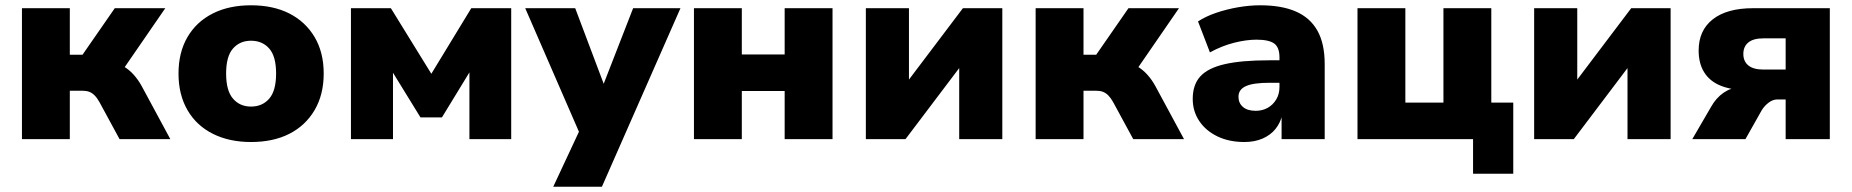

<svg xmlns="http://www.w3.org/2000/svg" viewBox="-20 -526 7002 726"><path d="M63 0V-495H244V-319H292L414 -495H605L428 -238L398 -291Q425 -288 446.5 -275.5Q468 -263 485.5 -243.5Q503 -224 516 -200L624 0H432L356 -140Q347 -156 337.5 -165.5Q328 -175 317 -179Q306 -183 290 -183H244V0Z M929 11Q847 11 785 -20Q723 -51 689 -109.5Q655 -168 655 -248Q655 -328 689 -386Q723 -444 784.5 -475Q846 -506 929 -506Q1013 -506 1074 -475Q1135 -444 1169.5 -386Q1204 -328 1204 -248Q1204 -168 1169.5 -109.5Q1135 -51 1074 -20Q1013 11 929 11ZM929 -123Q972 -123 998 -153Q1024 -183 1024 -248Q1024 -313 998 -342.5Q972 -372 929 -372Q887 -372 861 -342.5Q835 -313 835 -248Q835 -183 861 -153Q887 -123 929 -123Z M1307 0V-495H1458L1611 -247L1762 -495H1913V0H1755V-285H1775L1651 -82H1570L1445 -285H1466V0Z M2072 180 2186 -64V11L1966 -495H2155L2276 -174H2249L2374 -495H2553L2256 180Z M2604 0V-495H2785V-320H2947V-495H3128V0H2947V-182H2785V0Z M3254 0V-495H3417V-196H3395L3621 -495H3770V0H3607V-299H3630L3404 0Z M3896 0V-495H4077V-319H4125L4247 -495H4438L4261 -238L4231 -291Q4258 -288 4279.5 -275.5Q4301 -263 4318.5 -243.5Q4336 -224 4349 -200L4457 0H4265L4189 -140Q4180 -156 4170.5 -165.5Q4161 -175 4150 -179Q4139 -183 4123 -183H4077V0Z M4685 11Q4628 11 4584 -10Q4540 -31 4515 -68Q4490 -105 4490 -152Q4490 -206 4519 -237.5Q4548 -269 4611.5 -283.5Q4675 -298 4779 -298H4836V-213H4781Q4751 -213 4728.5 -210Q4706 -207 4691.5 -200.5Q4677 -194 4670 -184Q4663 -174 4663 -160Q4663 -136 4680 -121.5Q4697 -107 4728 -107Q4753 -107 4773 -118Q4793 -129 4805.5 -149.5Q4818 -170 4818 -197V-309Q4818 -347 4798 -361.5Q4778 -376 4731 -376Q4693 -376 4647 -364.5Q4601 -353 4555 -328L4510 -445Q4539 -464 4578.5 -477.5Q4618 -491 4661.5 -498.5Q4705 -506 4745 -506Q4826 -506 4880 -482.5Q4934 -459 4961.5 -410Q4989 -361 4989 -284V0H4826V-94H4829Q4822 -62 4803 -38.5Q4784 -15 4754 -2Q4724 11 4685 11Z M5550 131V0H5113V-495H5294V-138H5438V-495H5619V-138H5702V131Z M5781 0V-495H5944V-196H5922L6148 -495H6297V0H6134V-299H6157L5931 0Z M6379 0 6450 -122Q6469 -156 6497.5 -175.5Q6526 -195 6556 -195H6581V-185Q6525 -186 6485 -202.5Q6445 -219 6424 -252.5Q6403 -286 6403 -335Q6403 -411 6456.5 -453Q6510 -495 6609 -495H6899V0H6732V-150H6701Q6684 -150 6668.5 -138.5Q6653 -127 6642 -110L6580 0ZM6648 -263H6732V-381H6648Q6610 -381 6591 -365.5Q6572 -350 6572 -322Q6572 -294 6591 -278.5Q6610 -263 6648 -263Z"/></svg>

Font: Nunito Sans 11pt Black
Style: Regular
Weight: 900
Version: Version 3.101;gftools[0.9.27]